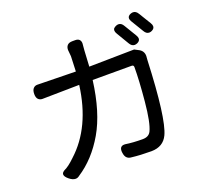

<svg xmlns="http://www.w3.org/2000/svg" viewBox="-141 -962 1282 1193"><g transform="rotate(-20 500.0 -365.5)"><path d="M741.2 -752Q760.7 -752 773.4 -729.5L822.3 -648.4Q830.1 -635.7 830.1 -626Q830.1 -609.4 810.5 -600.6Q800.8 -596.7 793 -596.7Q773.4 -596.7 760.7 -619.1L711.9 -701.2Q704.1 -713.9 704.1 -723.6Q704.1 -733.4 710 -738.8Q715.8 -744.1 724.1 -748Q732.4 -752 741.2 -752ZM851.6 -791Q871.1 -791 883.8 -769.5L932.6 -689.5Q940.4 -676.8 940.4 -667Q940.4 -650.4 920.9 -641.6Q912.1 -637.7 904.3 -637.7Q884.8 -637.7 872.1 -660.2L823.2 -741.2Q815.4 -753.9 815.4 -762.7Q815.4 -779.3 834 -787.1Q843.8 -791 851.6 -791ZM455.1 -751Q473.6 -751 482.4 -741.7Q491.2 -732.4 491.2 -716.8Q491.2 -713.9 487.3 -671.9L481.4 -566.4L779.3 -571.3Q780.3 -571.3 781.2 -570.3L803.7 -558.6Q836.9 -543 836.9 -507.8Q836.9 -503.9 835 -483.4Q819.3 -101.6 773.4 -4.9Q743.2 58.6 666 59.6Q591.8 59.6 534.2 52.7Q516.6 51.8 505.4 41Q494.1 30.3 491.2 6.8Q490.2 1 490.2 -3.9Q490.2 -21.5 498 -29.3Q505.9 -37.1 518.6 -37.1Q521.5 -37.1 525.4 -37.1Q576.2 -29.3 639.6 -29.3Q679.7 -29.3 694.3 -58.6Q718.8 -108.4 731.4 -244.1Q744.1 -379.9 744.1 -467.8Q744.1 -474.6 740.7 -478Q737.3 -481.4 730.5 -481.4H472.7Q446.3 -276.4 372.1 -148.4Q297.9 -20.5 189.5 49.8Q177.7 59.6 164.1 59.6Q144.5 59.6 122.1 41Q99.6 22.5 99.6 7.8Q99.6 -3.9 114.3 -12.7Q115.2 -12.7 115.2 -13.7Q145.5 -26.4 189.5 -69.3Q348.6 -213.9 383.8 -481.4L139.6 -477.5Q123 -477.5 112.3 -488.3Q101.6 -499 101.6 -523.4Q101.6 -549.8 114.3 -561.5Q124 -571.3 139.6 -571.3L392.6 -566.4L396.5 -666Q392.6 -705.1 392.6 -709Q392.6 -728.5 403.3 -739.7Q414.1 -751 436.5 -751Z"/></g></svg>

Font: TaiwanPearl
Style: Regular
Weight: 400
Version: Version 2.102